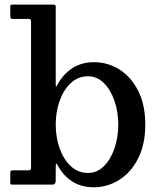

<svg xmlns="http://www.w3.org/2000/svg" viewBox="-20 -800 694 832"><path d="M34.5 -718Q24.5 -718 24.5 -729V-771.5Q24.5 -780 32 -780H211Q221.5 -780 221.5 -772V-439Q221.5 -427 222.5 -425.2Q223.5 -423.5 227 -429.5Q252 -477 292.2 -503.8Q332.5 -530.5 387.5 -530.5Q447.5 -530.5 498 -498.5Q548.5 -466.5 579 -406Q609.5 -345.5 609.5 -260Q609.5 -174.5 578.8 -113.8Q548 -53 497.2 -20.8Q446.5 11.5 386 11.5Q333 11.5 293.8 -13.2Q254.5 -38 230 -83.5Q225 -92.5 223.2 -90.8Q221.5 -89 221.5 -71V-18Q221.5 0 207.5 0H35Q28.5 0 26.5 -1.5Q24.5 -3 24.5 -9.5V-53Q24.5 -62 35.5 -62H104.5Q114.5 -62 114.5 -72.5V-707.5Q114.5 -718 106 -718ZM221.5 -260Q221.5 -204.5 238.5 -156.8Q255.5 -109 287 -79.8Q318.5 -50.5 361 -50.5Q400.5 -50.5 430 -79.8Q459.5 -109 476 -156.8Q492.5 -204.5 492.5 -260Q492.5 -315.5 476 -363.2Q459.5 -411 430 -440.2Q400.5 -469.5 361 -469.5Q318.5 -469.5 287 -440.2Q255.5 -411 238.5 -363.2Q221.5 -315.5 221.5 -260Z"/></svg>

Font: Besley Medium
Style: Regular
Weight: 500
Designer: Owen Earl
Foundry: indestructible type*
Version: Version 2.001; ttfautohint (v1.8.3)